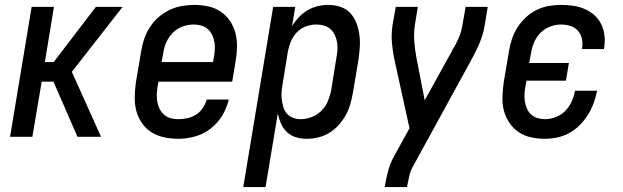

<svg xmlns="http://www.w3.org/2000/svg" viewBox="-20 -558 2540 783"><path d="M21 0 109 -530H200L163 -305H199L371 -530H480L273 -265L392 0H296L198 -225H150L112 0Z M707 8Q678 8 649.5 2Q621 -4 598 -18.5Q575 -33 559 -56Q543 -79 536 -105.5Q529 -132 529.5 -161.5Q530 -191 534 -221L556 -351Q560 -376 568.5 -400.5Q577 -425 591.5 -447.5Q606 -470 626.5 -488Q647 -506 671.5 -517.5Q696 -529 721.5 -533.5Q747 -538 772 -538Q801 -538 829 -532Q857 -526 879.5 -511Q902 -496 917.5 -473Q933 -450 940 -423.5Q947 -397 946.5 -367.5Q946 -338 941 -309L927 -225H626L623 -207Q620 -191 619.5 -174.5Q619 -158 621.5 -143Q624 -128 631 -114Q638 -100 649.5 -90Q661 -80 676 -76Q691 -72 707 -72Q726 -72 744.5 -76Q763 -80 779.5 -90.5Q796 -101 807 -117.5Q818 -134 823 -152H913Q905 -118 886.5 -87Q868 -56 839 -33.5Q810 -11 775.5 -1.5Q741 8 707 8ZM639 -305H849L852 -323Q855 -339 856 -355Q857 -371 854.5 -386Q852 -401 845.5 -415Q839 -429 828 -439Q817 -449 801.5 -453.5Q786 -458 770 -458Q770 -458 770 -458Q770 -458 770 -458Q755 -458 739.5 -454.5Q724 -451 709.5 -443Q695 -435 683.5 -423Q672 -411 664 -397Q656 -383 651.5 -368Q647 -353 645 -337Z M972 205 1094 -530H1184L1171 -452Q1183 -471 1199 -488Q1215 -505 1235 -516.5Q1255 -528 1276.5 -533Q1298 -538 1320 -538Q1346 -538 1370 -529.5Q1394 -521 1410 -503Q1426 -485 1434.5 -461.5Q1443 -438 1446 -413Q1449 -388 1447 -361.5Q1445 -335 1441 -309L1419 -179Q1415 -156 1408.5 -133Q1402 -110 1390 -88.5Q1378 -67 1361 -48Q1344 -29 1322.5 -16Q1301 -3 1277.5 2.5Q1254 8 1230 8Q1207 8 1186 1.5Q1165 -5 1149.5 -20Q1134 -35 1125.5 -55Q1117 -75 1113 -96L1063 205ZM1206 -72Q1229 -72 1252 -81Q1275 -90 1292 -107.5Q1309 -125 1318 -147.5Q1327 -170 1331 -193L1352 -323Q1355 -339 1356 -355Q1357 -371 1354.5 -386Q1352 -401 1345.5 -415Q1339 -429 1328 -439Q1317 -449 1302 -453.5Q1287 -458 1270 -458Q1249 -458 1228 -450.5Q1207 -443 1191 -426.5Q1175 -410 1166.5 -389.5Q1158 -369 1154 -348L1133 -218Q1130 -202 1128.5 -185Q1127 -168 1129 -152.5Q1131 -137 1135.5 -121.5Q1140 -106 1150 -94.5Q1160 -83 1175 -77.5Q1190 -72 1206 -72Z M1549 205 1550 198Q1555 168 1563 138.5Q1571 109 1586 81Q1586 81 1586 81Q1586 81 1586 81Q1586 81 1586 81Q1586 81 1586 81L1650 -35L1590 -308Q1582 -343 1578.5 -380.5Q1575 -418 1581 -457L1594 -530H1684L1672 -457Q1667 -423 1669.5 -389.5Q1672 -356 1678 -324L1712 -149L1821 -346Q1822 -348 1822.5 -349.5Q1823 -351 1824 -353L1825 -354Q1840 -378 1851 -404Q1862 -430 1866 -457L1879 -530H1969L1957 -457Q1951 -418 1935 -380.5Q1919 -343 1899 -308L1665 119Q1654 138 1649.5 158Q1645 178 1641 198L1640 205Z M2202 8Q2173 8 2145.5 2Q2118 -4 2095.5 -19Q2073 -34 2057.5 -57Q2042 -80 2035 -106.5Q2028 -133 2029 -162.5Q2030 -192 2034 -221L2056 -351Q2060 -375 2068 -399.5Q2076 -424 2090.5 -446.5Q2105 -469 2125 -487.5Q2145 -506 2168.5 -517.5Q2192 -529 2217.5 -533.5Q2243 -538 2268 -538Q2293 -538 2317.5 -534.5Q2342 -531 2364 -521.5Q2386 -512 2403.5 -496.5Q2421 -481 2431.5 -460Q2442 -439 2445 -414.5Q2448 -390 2444 -365Q2444 -363 2443.5 -361Q2443 -359 2443 -358H2353Q2353 -359 2353 -360Q2353 -361 2354 -361Q2357 -381 2353 -400Q2349 -419 2336.5 -433Q2324 -447 2305.5 -452.5Q2287 -458 2268 -458Q2245 -458 2222 -449Q2199 -440 2182.5 -422.5Q2166 -405 2157 -382.5Q2148 -360 2145 -337L2138 -301H2300L2288 -229H2127L2123 -207Q2120 -192 2119 -176Q2118 -160 2120.5 -144.5Q2123 -129 2129 -115Q2135 -101 2146 -91Q2157 -81 2172 -76.5Q2187 -72 2202 -72Q2224 -72 2246.5 -80.5Q2269 -89 2285.5 -106Q2302 -123 2311.5 -144.5Q2321 -166 2325 -188H2415Q2410 -162 2401 -137.5Q2392 -113 2378 -90.5Q2364 -68 2345 -48.5Q2326 -29 2302.5 -16Q2279 -3 2253.5 2.5Q2228 8 2202 8Z"/></svg>

Font: Iosevka Curly Medium Oblique
Style: Regular
Weight: 500
Italic angle: -9°
Monospace: yes
Designer: Belleve Invis
Foundry: Belleve Invis
Version: Version 11.1.0; ttfautohint (v1.8.3)